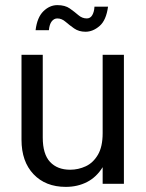

<svg xmlns="http://www.w3.org/2000/svg" viewBox="-20 -718 572 750"><path d="M237 12Q158 12 111 -37.5Q64 -87 64 -172V-504H147V-181Q147 -116 175.5 -85.5Q204 -55 254 -55Q286 -55 315 -68.5Q344 -82 362.5 -113.5Q381 -145 381 -198V-504H464V0H381V-65Q357 -26 320 -7Q283 12 237 12ZM314 -594Q288 -594 269.5 -607Q251 -620 236 -633Q221 -646 204 -646Q191 -646 182 -634.5Q173 -623 171 -600H119Q125 -650 149.5 -674Q174 -698 204 -698Q234 -698 252.5 -685Q271 -672 286 -659Q301 -646 319 -646Q333 -646 340.5 -659Q348 -672 349 -692H402Q395 -639 369 -616.5Q343 -594 314 -594Z"/></svg>

Font: Special Gothic
Style: Regular
Weight: 400
Designer: Alistair McCready
Foundry: Monolith
Version: Version 1.010; ttfautohint (v1.8.4.7-5d5b)